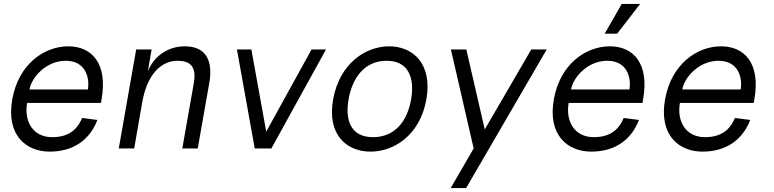

<svg xmlns="http://www.w3.org/2000/svg" viewBox="-20 -750 3910 970"><path d="M231 16C351 16 434 -44 472 -144L395 -154C378 -114 344 -57 244 -57C144 -57 101 -140 117 -230H490L493 -248C525 -428 445 -516 325 -516C205 -516 74 -428 42 -248C10 -68 111 16 231 16ZM129 -298C139 -358 212 -443 312 -443C412 -443 434 -358 424 -298Z M959 -329 901 0H979L1037 -329C1057 -439 1024 -516 914 -516C822 -516 755 -460 727 -390L746 -500H668L580 0H658L699 -236C730 -403 816 -443 876 -443C936 -443 975 -419 959 -329Z M1267 0H1351L1627 -500H1554L1325 -85L1250 -500H1177Z M1852 16C1972 16 2102 -68 2134 -248C2166 -428 2066 -516 1946 -516C1826 -516 1695 -428 1663 -248C1631 -68 1732 16 1852 16ZM1741 -248C1760 -358 1823 -443 1933 -443C2043 -443 2076 -358 2057 -248C2038 -138 1975 -57 1865 -57C1755 -57 1722 -138 1741 -248Z M2257 200H2335L2742 -500H2664L2429 -96L2336 -500H2258L2373 0Z M2967 16C3087 16 3170 -44 3208 -144L3131 -154C3114 -114 3080 -57 2980 -57C2880 -57 2837 -140 2853 -230H3226L3229 -248C3261 -428 3181 -516 3061 -516C2941 -516 2810 -428 2778 -248C2746 -68 2847 16 2967 16ZM2865 -298C2875 -358 2948 -443 3048 -443C3148 -443 3170 -358 3160 -298ZM3035 -580H3098L3214 -730H3121Z M3529 16C3649 16 3732 -44 3770 -144L3693 -154C3676 -114 3642 -57 3542 -57C3442 -57 3399 -140 3415 -230H3788L3791 -248C3823 -428 3743 -516 3623 -516C3503 -516 3372 -428 3340 -248C3308 -68 3409 16 3529 16ZM3427 -298C3437 -358 3510 -443 3610 -443C3710 -443 3732 -358 3722 -298Z"/></svg>

Font: Uncut Sans
Style: Italic
Weight: 400
Italic angle: -10°
Designer: Kasper Nordkvist
Foundry: Uncut Type
Version: Version 1.111;FEAKit 1.0